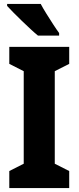

<svg xmlns="http://www.w3.org/2000/svg" viewBox="-20 -951 397 971"><path d="M330 0H27V-86L100 -123V-591L27 -628V-714H330V-628L257 -591V-123L330 -86ZM186 -931Q197 -910 214.5 -882Q232 -854 249.5 -827Q267 -800 279 -784V-771H172Q157 -783 135.5 -803Q114 -823 91 -845Q68 -867 48 -887.5Q28 -908 16 -921V-931Z"/></svg>

Font: Noto Sans Kannada Condensed ExtraBold
Style: Regular
Weight: 800
Width: 3
Designer: Jelle Bosma - Monotype Design Team
Foundry: Monotype Imaging Inc.
Version: Version 2.005; ttfautohint (v1.8.4.7-5d5b)